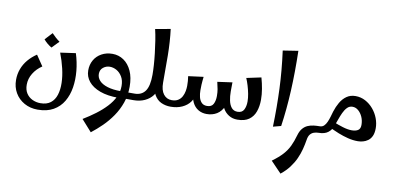

<svg xmlns="http://www.w3.org/2000/svg" viewBox="-99 -1057 3752 1825"><g transform="rotate(10 1777.5 -144.5)"><path d="M303 247Q231 247 174 215Q117 183 85 128Q53 73 53 3Q53 -52 71.5 -102Q90 -152 125 -193.5Q160 -235 208 -267L277 -165Q224 -130 192.5 -78.5Q161 -27 161 31Q161 80 182.5 113.5Q204 147 240.5 164.5Q277 182 319 182Q380 182 417 153Q454 124 470 73.5Q486 23 484.5 -42Q483 -107 466 -179.5Q449 -252 421 -324L569 -345Q595 -263 603 -179.5Q611 -96 599 -20Q587 56 551.5 116.5Q516 177 454.5 212Q393 247 303 247ZM331 -357Q309 -370 288.5 -387Q268 -404 253 -423L319 -494Q338 -474 356 -457.5Q374 -441 397 -425Z M1080 0V-63Q1106 -63 1131.5 -63Q1157 -63 1185 -63L1205 -32L1185 0Q1157 0 1131.5 0Q1106 0 1080 0ZM839 371 740 260Q803 222 859 180Q915 138 958.5 91.5Q1002 45 1026.5 -6Q1051 -57 1051 -112Q1051 -166 1029.5 -202Q1008 -238 976 -256Q944 -274 910 -274Q875 -274 846.5 -251.5Q818 -229 818 -189Q818 -153 844 -124.5Q870 -96 922.5 -79.5Q975 -63 1053 -63L1040 3Q935 3 862 -24Q789 -51 751 -98Q713 -145 713 -205Q713 -260 738 -304Q763 -348 809 -373.5Q855 -399 914 -399Q974 -399 1022.5 -366Q1071 -333 1099.5 -270.5Q1128 -208 1128 -119Q1128 -35 1102.5 37Q1077 109 1035 170Q993 231 942 281Q891 331 839 371Z M1185 0V-63Q1253 -63 1287.5 -111.5Q1322 -160 1322 -269Q1322 -310 1318.5 -363.5Q1315 -417 1308 -476Q1301 -535 1292 -593.5Q1283 -652 1271 -702L1417 -728Q1432 -607 1433.5 -476Q1435 -345 1434 -213L1401 -167Q1398 -120 1369.5 -82Q1341 -44 1293.5 -22Q1246 0 1185 0ZM1543 0Q1493 0 1451.5 -19.5Q1410 -39 1385 -83.5Q1360 -128 1360 -206L1434 -213Q1434 -140 1464 -101.5Q1494 -63 1543 -63L1563 -31Z M2189 11Q2142 11 2107 -11Q2072 -33 2053 -66Q2034 -99 2032 -132L2082 -242Q2082 -196 2090.5 -155Q2099 -114 2120 -88.5Q2141 -63 2178 -63Q2222 -63 2239 -95.5Q2256 -128 2256 -175Q2256 -210 2248.5 -249Q2241 -288 2229.5 -326Q2218 -364 2205 -394L2346 -424Q2361 -371 2370 -317.5Q2379 -264 2379 -214Q2379 -151 2361 -100Q2343 -49 2301.5 -19Q2260 11 2189 11ZM1543 0V-63Q1581 -63 1605 -78.5Q1629 -94 1642 -119Q1655 -144 1660 -171.5Q1665 -199 1665 -222Q1665 -246 1663.5 -268.5Q1662 -291 1658 -315L1804 -334Q1802 -315 1800 -296.5Q1798 -278 1797 -256Q1796 -234 1796 -202L1759 -172Q1759 -122 1730.5 -83Q1702 -44 1653.5 -22Q1605 0 1543 0ZM1892 9Q1847 9 1811 -12.5Q1775 -34 1754.5 -76Q1734 -118 1734 -180L1796 -202Q1796 -169 1803.5 -138Q1811 -107 1830 -87Q1849 -67 1883 -67Q1927 -67 1943.5 -98.5Q1960 -130 1960 -176Q1960 -212 1955 -241Q1950 -270 1940 -310L2083 -330Q2083 -312 2082.5 -294.5Q2082 -277 2082 -242Q2082 -154 2057.5 -98.5Q2033 -43 1990.5 -17Q1948 9 1892 9Z M2535 18Q2538 -81 2537.5 -170.5Q2537 -260 2533.5 -347Q2530 -434 2522 -523.5Q2514 -613 2501 -711L2648 -734Q2653 -531 2644 -348Q2635 -165 2611 -2Z M2683 445 2580 338Q2643 292 2679.5 251.5Q2716 211 2738 165Q2760 119 2777 58Q2789 16 2810 -8.5Q2831 -33 2857.5 -44.5Q2884 -56 2913.5 -59.5Q2943 -63 2972 -63L2992 -31L2972 0Q2949 0 2927.5 7.5Q2906 15 2891.5 33.5Q2877 52 2872 87Q2865 131 2853 177.5Q2841 224 2820 270.5Q2799 317 2765.5 361.5Q2732 406 2683 445Z M3352 14Q3305 14 3257 2Q3209 -10 3162.5 -28.5Q3116 -47 3073 -67L3103 -124Q3142 -108 3190.5 -93Q3239 -78 3278 -78Q3316 -78 3338.5 -92.5Q3361 -107 3361 -144Q3361 -186 3345.5 -221Q3330 -256 3304.5 -278Q3279 -300 3248 -300Q3218 -300 3197 -278.5Q3176 -257 3160.5 -223.5Q3145 -190 3133 -155Q3121 -120 3110 -92Q3096 -51 3063 -25.5Q3030 0 2972 0V-63Q2997 -63 3013 -78.5Q3029 -94 3040 -119Q3051 -144 3059 -171.5Q3067 -199 3074 -223Q3089 -271 3113 -312.5Q3137 -354 3173 -379.5Q3209 -405 3259 -405Q3310 -405 3354 -381.5Q3398 -358 3431 -319Q3464 -280 3482 -232.5Q3500 -185 3500 -137Q3500 -91 3486.5 -61.5Q3473 -32 3450 -15.5Q3427 1 3401.5 7.5Q3376 14 3352 14Z"/></g></svg>

Font: Marhey Light
Style: Regular
Weight: 400
Version: Version 1.000